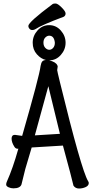

<svg xmlns="http://www.w3.org/2000/svg" viewBox="-20 -1058 540 1092"><path d="M56.2 13.2Q42 13.2 28.6 7.1Q15.1 1 15.1 -8.1Q15.1 -17.1 19 -24.9Q53.2 -101.1 84 -210.9Q85 -210.9 85 -211.9H81.1Q68.8 -211.9 62 -223.1Q45.9 -248 45.9 -269.5Q45.9 -291 64.9 -291L106 -285.2Q204.1 -626 210.9 -683.1Q213.9 -700.2 220 -708Q226.1 -715.8 241.2 -716.8Q212.9 -723.1 189.5 -749.5Q166 -775.9 166 -814.9Q166 -854 193.1 -884.5Q220.2 -915 259.5 -915Q298.8 -915 325.9 -884.5Q353 -854 353 -814.9Q353 -775.9 325.9 -745.4Q298.8 -714.8 259.8 -714.8Q298.8 -705.1 306.2 -686Q308.1 -684.1 308.1 -679.2L305.2 -659.2Q305.2 -654.8 320.8 -590.8Q442.9 -90.8 481 -27.8Q484.9 -22.9 484.9 -17.1Q484.9 -2 467 6.1Q449.2 14.2 429.2 14.2Q409.2 14.2 397.9 -2Q390.1 -38.1 337.9 -230L160.2 -219.2Q150.9 -186 124 -97.2L102.1 -8.8Q94.2 13.2 56.2 13.2ZM178.2 -288.1 320.8 -296.9 254.9 -567.9ZM292 -814.9Q288.1 -855 259.8 -855Q248 -855 237.5 -844.5Q227.1 -834 227.1 -815.4Q227.1 -796.9 237.5 -785.9Q248 -774.9 260.5 -774.9Q272.9 -774.9 282.5 -785.9Q292 -796.9 292 -814.9ZM181.2 -892.1Q173.8 -887.2 163.8 -887.2Q153.8 -887.2 147.5 -894.5Q141.1 -901.9 141.1 -910.2Q141.1 -932.1 279.8 -1035.2Q284.2 -1038.1 296.1 -1038.1Q308.1 -1038.1 330.6 -1015.6Q353 -993.2 353 -981.2Q353 -969.2 342.8 -962.9Q214.8 -915 181.2 -892.1Z"/></svg>

Font: LXGW WenKai Mono GB Screen
Style: Regular
Weight: 400
Monospace: yes
Designer: LXGW / Fontworks Inc.
Foundry: LXGW / Fontworks Inc.
Version: Version 1.510;January 18,2025